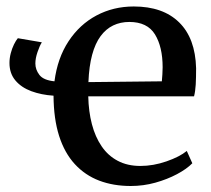

<svg xmlns="http://www.w3.org/2000/svg" viewBox="-20 -578 669 608"><path d="M394 11Q339 11 294.2 -6Q249.5 -23 217 -58.2Q184.5 -93.5 167.2 -147.5Q150 -201.5 149.5 -275Q111 -277.5 79.2 -289.2Q47.5 -301 28.8 -323.2Q10 -345.5 10 -378.5Q10 -394 14 -409.2Q18 -424.5 24.2 -437.2Q30.5 -450 36.5 -457L112.5 -444Q105.5 -433 98.8 -413.2Q92 -393.5 92 -377Q92 -357.5 104.8 -340.8Q117.5 -324 152.5 -320.5Q162 -394 197 -447.2Q232 -500.5 285.5 -529Q339 -557.5 403.5 -557.5Q496 -557.5 547.2 -507.2Q598.5 -457 601 -362Q601 -332 599.8 -310.2Q598.5 -288.5 594.5 -273H259.5Q260.5 -225 271 -184.8Q281.5 -144.5 301.8 -114.8Q322 -85 352.8 -68.8Q383.5 -52.5 424.5 -52.5Q465.5 -52.5 507.2 -67Q549 -81.5 571.5 -100L589 -61Q571.5 -43 540.5 -26.5Q509.5 -10 471.8 0.5Q434 11 394 11ZM260 -318 492.5 -320.5Q493.5 -330 494.2 -342.5Q495 -355 495 -365Q495 -429.5 470.8 -469Q446.5 -508.5 389.5 -508.5Q361.5 -508.5 338.5 -497.5Q315.5 -486.5 298.5 -463.5Q281.5 -440.5 271.8 -404.5Q262 -368.5 260 -318Z"/></svg>

Font: Merriweather 48pt
Style: Regular
Weight: 400
Version: Version 2.100